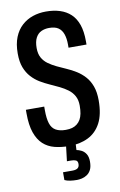

<svg xmlns="http://www.w3.org/2000/svg" viewBox="-97 -753 626 1000"><g transform="rotate(-10 215.5 -253.0)"><path d="M218 12Q176 12 141 3Q106 -6 81 -29Q56 -52 42 -92Q28 -132 28 -194Q28 -199 28 -204Q28 -209 28 -213H125Q125 -208 125 -203Q125 -198 125 -193Q125 -150 133.5 -123.5Q142 -97 162.5 -85.5Q183 -74 215 -74Q234 -74 248.5 -78Q263 -82 274.5 -91Q286 -100 293.5 -113Q301 -126 304.5 -144Q308 -162 308 -186Q308 -216 296.5 -237Q285 -258 265.5 -272.5Q246 -287 222.5 -298.5Q199 -310 173 -321.5Q147 -333 123 -347.5Q99 -362 79.5 -383.5Q60 -405 48.5 -435Q37 -465 37 -509Q37 -559 51.5 -595Q66 -631 91.5 -654Q117 -677 149.5 -688Q182 -699 219 -699Q260 -699 293 -688.5Q326 -678 349.5 -656Q373 -634 385.5 -598.5Q398 -563 398 -511V-493H303V-510Q303 -542 295 -565Q287 -588 269.5 -600Q252 -612 221 -612Q198 -612 179.5 -603.5Q161 -595 150 -574.5Q139 -554 139 -520Q139 -489 150.5 -468.5Q162 -448 181.5 -434Q201 -420 225 -408.5Q249 -397 274.5 -386Q300 -375 324 -360Q348 -345 367.5 -323.5Q387 -302 398.5 -271Q410 -240 410 -196Q410 -122 386 -76.5Q362 -31 318.5 -9.5Q275 12 218 12ZM227 193Q209 193 191.5 190.5Q174 188 162 182V141H212Q231 141 240 134Q249 127 249 112Q249 97 239.5 92.5Q230 88 214 88H192L205 -21H254L251 39Q263 41 277 48Q291 55 300.5 70Q310 85 310 110Q310 137 302 153Q294 169 280.5 178Q267 187 252.5 190Q238 193 227 193Z"/></g></svg>

Font: Archivo ExtraCondensed Medium
Style: Regular
Weight: 500
Width: 2
Designer: Hector Gatti
Foundry: Omnibus-Type
Version: Version 2.001